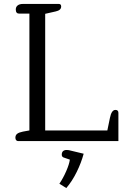

<svg xmlns="http://www.w3.org/2000/svg" viewBox="-20 -715 639 973"><path d="M58 -17Q58 -30 67 -37Q76 -44 96 -48L129 -54V-646H77Q60 -646 60 -667Q60 -680 69.5 -687.5Q79 -695 96 -695H278Q290 -695 290 -682Q290 -663 262 -657L209 -645V-54H524L537 -117Q545 -158 565 -158Q580 -158 580 -143V0H72Q66 0 62 -4.5Q58 -9 58 -17ZM281 216Q300 188 315.5 152.5Q331 117 334 94L305 84Q293 81 293 69Q293 57 299.5 51Q306 45 318 45Q325 45 329 46L404 64Q392 109 369 156Q346 203 316 238Z"/></svg>

Font: Maitree
Style: Regular
Weight: 400
Designer: CadsonDemak Team
Foundry: CadsonDemak
Version: Version 1.001